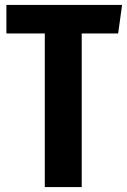

<svg xmlns="http://www.w3.org/2000/svg" viewBox="-20 -760 516 780"><path d="M476 -740H6V-624H162V0H312V-624H460Z"/></svg>

Font: Glow Sans SC Compressed
Style: Bold
Weight: 700
Width: 2
Designer: Ryoko NISHIZUKA (kana, bopomofo & ideographs); Paul D. Hunt (Latin, Greek & Cyrillic); Sandoll Communications, Soo-young
Version: Version 0.93